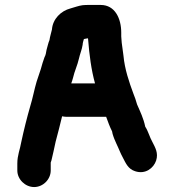

<svg xmlns="http://www.w3.org/2000/svg" viewBox="-20 -651 704 776"><path d="M118 105C154 105 185 74 185 38V6L188 -3C194 -29 199 -50 205 -79C215 -114 222 -146 231 -181C236 -180 242 -179 247 -179H409C417 -157 423 -140 433 -120L435 -110C439 -96 445 -82 451 -69C460 -51 466 -33 476 -15C489 10 498 32 526 41C568 55 601 28 611 -2C621 -33 607 -55 596 -77C585 -96 579 -121 567 -139C560 -173 547 -199 534 -229C529 -246 525 -259 519 -273C502 -319 484 -371 479 -426L475 -456C474 -464 473 -471 472 -478L470 -504V-519C470 -576 445 -631 387 -631H341C332 -631 323 -631 314 -630C298 -628 280 -621 265 -617C226 -607 193 -574 190 -532C187 -518 182 -504 180 -489C175 -478 172 -462 168 -449C166 -437 165 -429 160 -420C155 -406 149 -388 145 -372L128 -321C119 -291 112 -253 102 -221C89 -176 76 -124 66 -77C61 -47 50 -24 50 10V38C50 74 82 105 118 105ZM364 -314H268C271 -322 273 -329 275 -336C281 -363 293 -387 299 -414C303 -433 311 -450 314 -470C314 -476 317 -487 319 -493C321 -494 323 -494 324 -494C326 -495 328 -495 329 -495C331 -496 333 -496 335 -496C336 -495 336 -494 336 -493C341 -429 349 -368 364 -314Z"/></svg>

Font: Electronic
Style: UltThk
Weight: 900
Version: Version 1.011